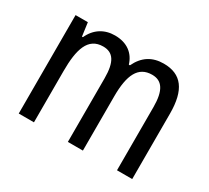

<svg xmlns="http://www.w3.org/2000/svg" viewBox="-113 -727 985 907"><g transform="rotate(30 379.0 -273.5)"><path d="M547 -547C485 -547 440 -519 412 -460H406C390 -513 348 -547 281 -547C224 -547 178 -519 153 -464H148L138 -537H71V0H154V-280C154 -397 176 -474 259 -474C313 -474 339 -437 339 -347V0H421V-296C421 -412 450 -474 526 -474C580 -474 607 -435 607 -345V0H690V-357C690 -486 644 -547 547 -547Z"/></g></svg>

Font: Noto Sans Kannada Condensed
Style: Regular
Weight: 400
Width: 3
Designer: Jelle Bosma - Monotype Design Team
Foundry: Monotype Imaging Inc.
Version: Version 2.005